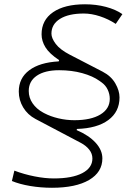

<svg xmlns="http://www.w3.org/2000/svg" viewBox="-20 -786 626 913"><path d="M227.1 106.9Q173.8 106.9 123.3 98.4Q72.8 89.8 36.6 74.7L48.3 25.4Q94.7 43 144.3 52.7Q193.8 62.5 236.3 62.5Q322.8 62.5 371.1 37.4Q419.4 12.2 419.4 -32.2Q419.4 -55.2 404.5 -74.2Q389.6 -93.3 363.8 -106.9L148.9 -220.2Q111.3 -240.2 90.3 -275.1Q69.3 -310.1 69.3 -350.6Q69.3 -414.6 119.1 -451.9Q168.9 -489.3 259.3 -494.1L261.2 -500Q214.8 -530.8 196.3 -560.8Q177.7 -590.8 177.7 -623Q177.7 -690.4 232.4 -728Q287.1 -765.6 384.3 -765.6Q437 -765.6 483.9 -753.2Q530.8 -740.7 562 -718.8L530.3 -672.4Q495.6 -695.3 455.3 -708.5Q415 -721.7 378.4 -721.7Q306.2 -721.7 265.4 -696.3Q224.6 -670.9 224.6 -626Q224.6 -604.5 244.9 -577.4Q265.1 -550.3 311 -526.4L467.8 -445.3Q508.3 -424.3 528.3 -389.6Q548.3 -355 548.3 -322.8Q548.3 -254.4 495.1 -215.1Q441.9 -175.8 346.2 -172.9L344.2 -167.5Q402.3 -142.6 434.6 -107.4Q466.8 -72.3 466.8 -32.7Q466.8 32.7 403.6 69.8Q340.3 106.9 227.1 106.9ZM333.5 -214.4Q412.6 -214.4 457.3 -241.5Q502 -268.6 502 -315.9Q502 -338.4 492.2 -359.4Q482.4 -380.4 463.4 -394L453.1 -401.4Q421.4 -424.3 371.1 -438.2Q320.8 -452.1 261.2 -452.1Q193.4 -452.1 155 -426Q116.7 -399.9 116.7 -353.5Q116.7 -321.3 135 -294.7Q153.3 -268.1 184.6 -251L190.9 -247.6Q219.7 -232.4 257.3 -223.4Q294.9 -214.4 333.5 -214.4Z"/></svg>

Font: Cascadia Mono ExtraLight
Style: Italic
Weight: 200
Italic angle: -10°
Monospace: yes
Designer: Aaron Bell
Foundry: Saja Typeworks
Version: Version 2404.023; ttfautohint (v1.8.4)